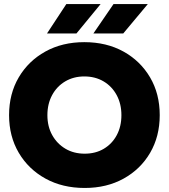

<svg xmlns="http://www.w3.org/2000/svg" viewBox="-20 -920 837 952"><path d="M400 12Q290 12 205.5 -34.5Q121 -81 73 -162.5Q25 -244 25 -349Q25 -455 73 -536.5Q121 -618 205 -664.5Q289 -711 398 -711Q508 -711 592 -664.5Q676 -618 724 -536.5Q772 -455 772 -349Q772 -244 724.5 -162.5Q677 -81 593 -34.5Q509 12 400 12ZM400 -158Q454 -158 495 -182.5Q536 -207 559 -250Q582 -293 582 -349Q582 -405 558.5 -448.5Q535 -492 493.5 -516.5Q452 -541 398 -541Q345 -541 303.5 -516.5Q262 -492 238.5 -448.5Q215 -405 215 -349Q215 -293 239 -250Q263 -207 304.5 -182.5Q346 -158 400 -158ZM443 -754 543 -900H713L591 -754ZM213 -754 309 -900H479L359 -754Z"/></svg>

Font: Figtree Light Black
Style: Regular
Weight: 900
Version: Version 2.000